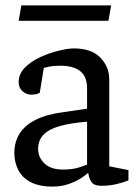

<svg xmlns="http://www.w3.org/2000/svg" viewBox="-20 -683 515 710"><path d="M175 7Q124 7 92.5 -10Q61 -27 47 -55.5Q33 -84 33 -117Q33 -158 52.5 -189Q72 -220 112 -240Q152 -260 212 -268L302 -281V-356Q302 -400 276.5 -420Q251 -440 204 -440Q178 -440 160 -436Q142 -432 142 -432L127 -340Q127 -340 119.5 -336.5Q112 -333 95 -333Q78 -333 63.5 -345.5Q49 -358 49 -379Q49 -410 72.5 -433.5Q96 -457 130.5 -472.5Q165 -488 199 -496Q233 -504 253 -504Q318 -504 351 -470Q384 -436 384 -389V-68L455 -54V-16Q455 -16 441.5 -11Q428 -6 405 -1Q382 4 355 4Q327 4 317.5 -11Q308 -26 307 -42H303Q298 -36 279.5 -24Q261 -12 234 -2.5Q207 7 175 7ZM213 -56Q250 -56 276 -65Q302 -74 302 -74V-233Q240 -228 200 -216.5Q160 -205 140.5 -184.5Q121 -164 121 -132Q121 -101 144.5 -78.5Q168 -56 213 -56ZM49 -606 59 -663H391L381 -606Z"/></svg>

Font: Faustina VF Beta
Style: Regular
Weight: 400
Designer: Alfonso Garcia
Foundry: Omnibus-Type
Version: Version 1.006